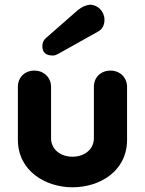

<svg xmlns="http://www.w3.org/2000/svg" viewBox="-20 -780 616 816"><path d="M176 -619C165 -610 160 -598 160 -584C160 -557 175 -544 205 -544C216 -544 222 -549 229 -552L397 -646C415 -656 424 -673 424 -696C424 -732 395 -760 362 -760C345 -758 328 -751 312 -738ZM379 -192C379 -147 341 -114 288 -114C235 -114 197 -147 197 -192V-411C197 -450 167 -480 126 -480C86 -480 56 -452 56 -411V-186C56 -53 174 16 288 16C405 16 520 -53 520 -186V-411C520 -450 490 -480 450 -480C409 -480 379 -452 379 -411Z"/></svg>

Font: Dongle
Style: Bold
Weight: 700
Designer: Yanghee Ryu
Foundry: Yanghee Ryu
Version: Version 2.000